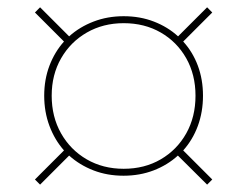

<svg xmlns="http://www.w3.org/2000/svg" viewBox="-20 -645 677 526"><path d="M561.5 -153.3 547.4 -139.2 467.3 -218.8Q439 -192.9 400.9 -178.2Q362.8 -163.6 318.4 -163.6Q273.9 -163.6 236.1 -178.2Q198.2 -192.9 169.4 -218.8L89.8 -139.2L75.7 -153.3L155.3 -232.9Q129.9 -261.7 115.5 -300Q101.1 -338.4 101.1 -382.8Q101.1 -427.2 115.5 -465.1Q129.9 -502.9 155.3 -531.2L75.7 -610.8L89.8 -625L169.4 -545.4Q198.2 -571.3 236.3 -585.9Q274.4 -600.6 318.8 -600.6Q363.8 -600.6 401.6 -585.9Q439.5 -571.3 467.8 -545.4L547.4 -625L561.5 -610.8L481.9 -531.2Q507.8 -502.9 522 -465.1Q536.1 -427.2 536.1 -382.8Q536.1 -338.4 522 -300Q507.8 -261.7 481.9 -232.9ZM318.8 -182.6Q376 -182.6 420.4 -208.5Q464.8 -234.4 490.2 -279.5Q515.6 -324.7 515.6 -382.8Q515.6 -440.4 490.2 -485.4Q464.8 -530.3 420.4 -555.9Q376 -581.5 318.8 -581.5Q262.7 -581.5 218 -555.9Q173.3 -530.3 147.5 -485.4Q121.6 -440.4 121.6 -382.8Q121.6 -325.2 147.2 -279.8Q172.9 -234.4 217.5 -208.5Q262.2 -182.6 318.8 -182.6Z"/></svg>

Font: Kumbh Sans Thin
Style: Regular
Weight: 250
Version: Version 1.004